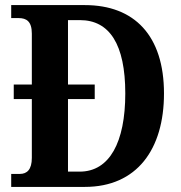

<svg xmlns="http://www.w3.org/2000/svg" viewBox="-20 -734 711 754"><path d="M24 0H313C518 0 624 -148 624 -367C624 -594 508 -714 313 -714H24V-663H53C84 -663 105 -650 105 -602V-402H34V-345H105V-114C105 -68 86 -51 58 -51H24ZM293 -60H247V-345H352V-402H247V-655H294C410 -655 472 -560 472 -367C472 -175 410 -60 293 -60Z"/></svg>

Font: Noto Serif Devanagari Condensed
Style: Bold
Weight: 700
Width: 3
Designer: Universal Thirst, Indian Type Foundry and the Monotype Design Team
Foundry: Monotype Imaging Inc.
Version: Version 2.004